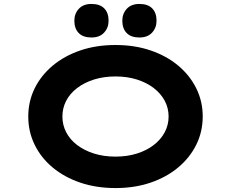

<svg xmlns="http://www.w3.org/2000/svg" viewBox="-20 -944 1172 974"><path d="M566.5 10Q468.3 10 387.3 -17.5Q306.3 -45 247 -94.5Q187.7 -144 155.6 -210.1Q123.4 -276.1 123.4 -352.9Q123.4 -429.6 155.8 -495.7Q188.3 -561.7 247.6 -611.2Q306.9 -660.7 387.6 -688.2Q468.3 -715.7 565.9 -715.7Q663.1 -715.7 743.8 -688.2Q824.6 -660.7 883.9 -611.2Q943.2 -561.7 975.8 -495.7Q1008.4 -429.6 1008.4 -353.4Q1008.4 -276.1 975.8 -210.1Q943.2 -144 883.9 -94.5Q824.6 -45 743.8 -17.5Q663.1 10 566.5 10ZM565.9 -149.5Q625.2 -149.5 674.4 -165Q723.7 -180.5 759.6 -208.1Q795.6 -235.7 815.5 -272.8Q835.3 -309.8 835.3 -352.9Q835.3 -396 815.5 -433Q795.6 -470 759.6 -497.6Q723.7 -525.2 674.4 -540.7Q625.2 -556.2 565.9 -556.2Q506.7 -556.2 457.2 -540.7Q407.8 -525.2 371.5 -497.6Q335.2 -470 315.9 -433Q296.6 -396 296.6 -352.9Q296.6 -309.8 315.9 -272.8Q335.2 -235.7 371.5 -208.1Q407.8 -180.5 457.2 -165Q506.7 -149.5 565.9 -149.5ZM687.3 -753.8Q644.8 -753.8 622.7 -776.4Q600.5 -799 600.5 -838.9Q600.5 -874.8 623.2 -899.4Q646 -924 687.3 -924Q729.8 -924 751.9 -901.7Q774.1 -879.4 774.1 -838.9Q774.1 -803 751.4 -778.4Q728.6 -753.8 687.3 -753.8ZM444 -753.8Q401.5 -753.8 379.4 -776.4Q357.2 -799 357.2 -838.9Q357.2 -874.8 379.9 -899.4Q402.7 -924 444 -924Q486.4 -924 508.6 -901.7Q530.8 -879.4 530.8 -838.9Q530.8 -803 508 -778.4Q485.3 -753.8 444 -753.8Z"/></svg>

Font: Lexend Zetta
Style: Regular
Weight: 400
Designer: Bonnie Shaver-Troup, Thomas Jockin
Foundry: Lexend
Version: Version 1.007